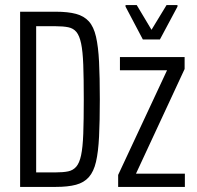

<svg xmlns="http://www.w3.org/2000/svg" viewBox="-20 -734 773 754"><path d="M59 0V-688H199Q247 -688 278.5 -679.5Q310 -671 329 -650Q348 -629 357 -590Q366 -551 369 -491Q372 -431 372 -344Q372 -258 369 -197.5Q366 -137 357 -98.5Q348 -60 329 -38.5Q310 -17 278.5 -8.5Q247 0 199 0ZM122 -57H199Q228 -57 247.5 -61Q267 -65 279.5 -79.5Q292 -94 298.5 -124.5Q305 -155 307 -208.5Q309 -262 309 -344Q309 -426 307 -479.5Q305 -533 298.5 -563.5Q292 -594 280 -608.5Q268 -623 248 -627Q228 -631 199 -631H122ZM444 0V-47L636 -458H451V-510H705V-463L514 -52H706V0ZM541 -579 473 -708V-714H517L575 -617L634 -714H677V-708L608 -579Z"/></svg>

Font: Saira ExtraCondensed
Style: Regular
Weight: 400
Width: 2
Designer: Hector Gatti with collaboration of the Omnibus-Type team
Foundry: Omnibus-Type
Version: Version 1.101